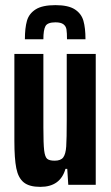

<svg xmlns="http://www.w3.org/2000/svg" viewBox="-20 -720 432 748"><path d="M36 -171V-510H149V-224Q149 -160 152 -134.5Q155 -109 163.5 -101.5Q172 -94 193 -94Q217 -94 226.5 -107Q236 -120 238 -149.5Q240 -179 240 -254V-510H353V0H246L242 -62H235Q215 8 137 8Q94 8 72.5 -9.5Q51 -27 43.5 -64.5Q36 -102 36 -171ZM313 -567H241Q241 -592 239 -605Q237 -618 227 -625.5Q217 -633 196 -633Q165 -633 157 -618Q149 -603 149 -567H77Q77 -611 85 -639Q93 -667 119 -683.5Q145 -700 196 -700Q246 -700 271.5 -683.5Q297 -667 305 -639Q313 -611 313 -567Z"/></svg>

Font: Saira ExtraCondensed
Style: Bold
Weight: 700
Width: 2
Designer: Hector Gatti with collaboration of the Omnibus-Type team
Foundry: Omnibus-Type
Version: Version 0.072; ttfautohint (v1.8)